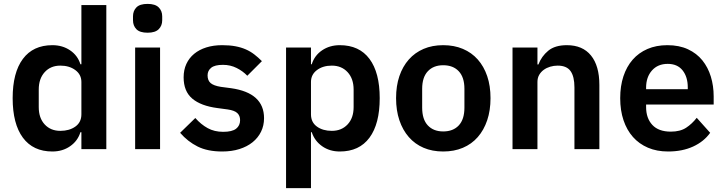

<svg xmlns="http://www.w3.org/2000/svg" viewBox="-20 -766 3724 986"><path d="M398 -87H393Q379 -42 340 -15Q301 12 249 12Q150 12 97.5 -59Q45 -130 45 -262Q45 -393 97.5 -463.5Q150 -534 249 -534Q301 -534 340 -507.5Q379 -481 393 -436H398V-740H526V0H398ZM290 -94Q336 -94 367 -116Q398 -138 398 -179V-345Q398 -383 367 -406Q336 -429 290 -429Q240 -429 209.5 -395.5Q179 -362 179 -306V-216Q179 -160 209.5 -127Q240 -94 290 -94Z M738 -598Q698 -598 680.5 -616Q663 -634 663 -662V-682Q663 -710 680.5 -728Q698 -746 738 -746Q777 -746 795 -728Q813 -710 813 -682V-662Q813 -634 795 -616Q777 -598 738 -598ZM674 -522H802V0H674Z M1121 12Q1046 12 995 -13.5Q944 -39 905 -84L983 -160Q1012 -127 1046.5 -108Q1081 -89 1126 -89Q1172 -89 1192.5 -105Q1213 -121 1213 -149Q1213 -172 1198.5 -185.5Q1184 -199 1149 -204L1097 -211Q1012 -222 967.5 -259.5Q923 -297 923 -369Q923 -407 937 -437.5Q951 -468 977 -489.5Q1003 -511 1039.5 -522.5Q1076 -534 1121 -534Q1159 -534 1188.5 -528.5Q1218 -523 1242 -512.5Q1266 -502 1286 -486.5Q1306 -471 1325 -452L1250 -377Q1227 -401 1195 -417Q1163 -433 1125 -433Q1083 -433 1064.5 -418Q1046 -403 1046 -379Q1046 -353 1061.5 -339.5Q1077 -326 1114 -320L1167 -313Q1336 -289 1336 -159Q1336 -121 1320.5 -89.5Q1305 -58 1277 -35.5Q1249 -13 1209.5 -0.5Q1170 12 1121 12Z M1449 -522H1577V-436H1581Q1595 -481 1634 -507.5Q1673 -534 1725 -534Q1825 -534 1877.5 -463.5Q1930 -393 1930 -262Q1930 -130 1877.5 -59Q1825 12 1725 12Q1673 12 1634.5 -15Q1596 -42 1581 -87H1577V200H1449ZM1684 -94Q1734 -94 1765 -127Q1796 -160 1796 -216V-306Q1796 -362 1765 -395.5Q1734 -429 1684 -429Q1638 -429 1607.5 -406Q1577 -383 1577 -345V-179Q1577 -138 1607.5 -116Q1638 -94 1684 -94Z M2256 12Q2200 12 2155.5 -7Q2111 -26 2079.5 -62Q2048 -98 2031 -148.5Q2014 -199 2014 -262Q2014 -325 2031 -375Q2048 -425 2079.5 -460.5Q2111 -496 2155.5 -515Q2200 -534 2256 -534Q2312 -534 2357 -515Q2402 -496 2433.5 -460.5Q2465 -425 2482 -375Q2499 -325 2499 -262Q2499 -199 2482 -148.5Q2465 -98 2433.5 -62Q2402 -26 2357 -7Q2312 12 2256 12ZM2256 -91Q2307 -91 2336 -122Q2365 -153 2365 -213V-310Q2365 -369 2336 -400Q2307 -431 2256 -431Q2206 -431 2177 -400Q2148 -369 2148 -310V-213Q2148 -153 2177 -122Q2206 -91 2256 -91Z M2612 0V-522H2740V-435H2745Q2761 -477 2795.5 -505.5Q2830 -534 2891 -534Q2972 -534 3015 -481Q3058 -428 3058 -330V0H2930V-317Q2930 -373 2910 -401Q2890 -429 2844 -429Q2824 -429 2805.5 -423.5Q2787 -418 2772.5 -407.5Q2758 -397 2749 -381.5Q2740 -366 2740 -345V0Z M3411 12Q3353 12 3307.5 -7.5Q3262 -27 3230.5 -62.5Q3199 -98 3182 -148.5Q3165 -199 3165 -262Q3165 -324 3181.5 -374Q3198 -424 3229 -459.5Q3260 -495 3305 -514.5Q3350 -534 3407 -534Q3468 -534 3513 -513Q3558 -492 3587 -456Q3616 -420 3630.5 -372.5Q3645 -325 3645 -271V-229H3298V-216Q3298 -159 3330 -124.5Q3362 -90 3425 -90Q3473 -90 3503.5 -110Q3534 -130 3558 -161L3627 -84Q3595 -39 3539.5 -13.5Q3484 12 3411 12ZM3409 -438Q3358 -438 3328 -404Q3298 -370 3298 -316V-308H3512V-317Q3512 -371 3485.5 -404.5Q3459 -438 3409 -438Z"/></svg>

Font: IBM Plex Sans Hebrew SemiBold
Style: Regular
Weight: 600
Designer: Mike Abbink, Paul van der Laan, Pieter van Rosmalen, Yanek Iontef
Foundry: Bold Monday
Version: Version 1.2